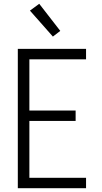

<svg xmlns="http://www.w3.org/2000/svg" viewBox="-20 -993 540 1013"><path d="M74 0V-735H434V-680H135V-410H379V-355H135V-55H434V0ZM259 -800 138 -937 187 -973 298 -830Z"/></svg>

Font: Iosevka Light
Style: Regular
Weight: 300
Monospace: yes
Designer: Belleve Invis
Foundry: Belleve Invis
Version: Version 32.5.0; ttfautohint (v1.8.4)